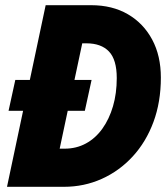

<svg xmlns="http://www.w3.org/2000/svg" viewBox="-20 -720 640 740"><path d="M7 0 69 -293H13L39 -412H95L156 -700H331Q413 -700 473 -665Q533 -630 566.5 -567.5Q600 -505 600 -421Q600 -327 571.5 -250Q543 -173 491.5 -117Q440 -61 372 -30.5Q304 0 226 0ZM210 -147H229Q274 -147 311 -167Q348 -187 374.5 -224Q401 -261 415.5 -310.5Q430 -360 430 -419Q430 -490 400 -521.5Q370 -553 313 -553H297L267 -412H333L307 -293H241Z"/></svg>

Font: Red Hat Mono
Style: Italic
Weight: 400
Italic angle: -12°
Monospace: yes
Designer: Pentagram, MCKL
Foundry: MCKL
Version: Version 1.030